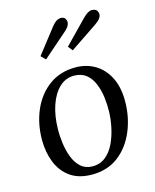

<svg xmlns="http://www.w3.org/2000/svg" viewBox="-115 -839 752 929"><g transform="rotate(-15 260.5 -374.5)"><path d="M286 -511Q340 -511 383 -485.5Q426 -460 451 -411Q476 -362 476 -292Q476 -212 447 -142.5Q418 -73 363.5 -31Q309 11 231 11Q165 11 122.5 -19Q80 -49 59.5 -100Q39 -151 39 -213Q39 -294 68.5 -362Q98 -430 153.5 -470.5Q209 -511 286 -511ZM271 -474Q227 -475 195 -444.5Q163 -414 145.5 -362Q128 -310 127 -246Q126 -212 131 -174Q136 -136 148.5 -103Q161 -70 183.5 -49Q206 -28 240 -27Q280 -26 308 -48.5Q336 -71 353 -107Q370 -143 378.5 -184Q387 -225 388 -261Q389 -296 384.5 -333Q380 -370 367 -402Q354 -434 331 -453.5Q308 -473 271 -474ZM295 -594 277 -617 387 -730Q415 -759 434 -758.5Q453 -758 460 -747Q465 -739 465 -729.5Q465 -720 457 -709Q449 -698 430 -685ZM159 -585 137 -607 232 -729Q249 -751 263 -756.5Q277 -762 286.5 -759.5Q296 -757 299 -753Q303 -748 305.5 -739.5Q308 -731 303 -718.5Q298 -706 277 -688Z"/></g></svg>

Font: Lora
Style: Italic
Weight: 400
Italic angle: -3°
Designer: Olga Karpushina, Alexei Vanyashin (Cyrillic)
Foundry: Cyreal
Version: Version 3.008